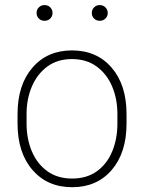

<svg xmlns="http://www.w3.org/2000/svg" viewBox="-20 -740 578 769"><path d="M158.2 -719.7Q172.4 -719.7 181.4 -710.4Q190.4 -701.2 190.4 -688Q190.4 -674.8 181.4 -665.8Q172.4 -656.7 158.2 -656.7Q144.5 -656.7 135.5 -665.8Q126.5 -674.8 126.5 -688Q126.5 -701.2 135.5 -710.4Q144.5 -719.7 158.2 -719.7ZM379.4 -719.7Q393.1 -719.7 402.3 -710.4Q411.6 -701.2 411.6 -688Q411.6 -674.8 402.3 -665.8Q393.1 -656.7 379.4 -656.7Q365.7 -656.7 356.7 -665.8Q347.7 -674.8 347.7 -688Q347.7 -701.2 356.7 -710.4Q365.7 -719.7 379.4 -719.7ZM50.3 -283.2Q50.3 -399.9 109.9 -469Q169.4 -538.1 268.1 -538.1Q367.7 -538.1 427.2 -469Q486.8 -399.9 486.8 -283.2V-245.1Q486.8 -128.4 427.5 -59.3Q368.2 9.8 269 9.8Q169.9 9.8 110.1 -59.3Q50.3 -128.4 50.3 -245.1ZM86.4 -245.1Q86.4 -183.6 107.7 -133.5Q128.9 -83.5 169.7 -54.2Q210.4 -24.9 269 -24.9Q327.6 -24.9 368.2 -54.2Q408.7 -83.5 429.4 -133.5Q450.2 -183.6 450.2 -245.1V-283.2Q450.2 -343.8 429.2 -393.6Q408.2 -443.4 367.4 -473.4Q326.7 -503.4 268.1 -503.4Q210 -503.4 169.4 -473.4Q128.9 -443.4 107.7 -393.6Q86.4 -343.8 86.4 -283.2Z"/></svg>

Font: Robert Sans ExtraLight
Style: Regular
Weight: 250
Designer: Christian Robertson (extended by Adam Twardoch)
Foundry: Google
Version: Version 12.135;April 2, 2019;FontCreator 11.5.0.2425 64-bit;